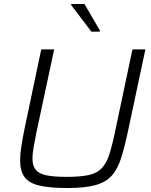

<svg xmlns="http://www.w3.org/2000/svg" viewBox="-20 -936 759 964"><path d="M318 8Q228 8 176.5 -4.5Q125 -17 103 -47.5Q81 -78 81 -131Q81 -162 87.5 -203.5Q94 -245 105 -298L187 -688H252L162 -267Q154 -226 148.5 -195Q143 -164 143 -140Q143 -104 159 -84Q175 -64 212 -56Q249 -48 314 -48Q383 -48 424.5 -57Q466 -66 489.5 -90Q513 -114 527.5 -157Q542 -200 556 -267L645 -688H710L627 -298Q608 -206 589.5 -146.5Q571 -87 540.5 -53.5Q510 -20 457 -6Q404 8 318 8ZM439 -777 337 -911 338 -916H404L482 -782L481 -777Z"/></svg>

Font: Saira Light
Style: Italic
Weight: 300
Italic angle: -12°
Designer: Hector Gatti with collaboration of the Omnibus-Type team
Foundry: Omnibus-Type
Version: Version 1.100; ttfautohint (v1.8.3)